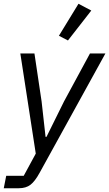

<svg xmlns="http://www.w3.org/2000/svg" viewBox="-40 -800 580 1020"><path d="M445 -744 321 -585 273 -610 377 -780ZM300 -261 438 -516H520L171 117Q146 163 122 181.5Q98 200 60 200H-20L-7 134H86L150 16L68 -516H143L181 -261L202 -73H207Z"/></svg>

Font: Aneliza
Style: Italic
Weight: 400
Italic angle: -11.31°
Designer: Mike Abbink, Paul van der Laan, Pieter van Rosmalen
Foundry: Bold Monday
Version: Version 3.0